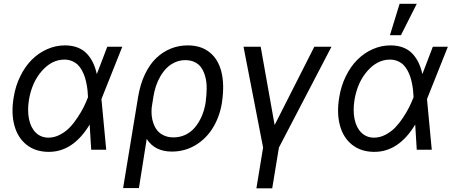

<svg xmlns="http://www.w3.org/2000/svg" viewBox="-20 -793 2404 1017"><path d="M235.8 11.4Q167.3 10.7 120.6 -26.3Q73.9 -63.2 56.1 -128.9Q38.4 -194.6 52.6 -278.4Q62.1 -337.7 87.2 -388.8Q112.2 -440 147.7 -475.9Q183.2 -511.7 228.9 -532.1Q274.5 -552.6 323.9 -552.6Q361.2 -552.6 390.4 -541.4Q419.7 -530.2 439.6 -509.2Q459.5 -488.3 472.3 -461.6Q485.1 -435 492.9 -400.6L548.3 -545.5H627.8L518.5 -271.3L517.4 -267.4L542.6 0H463.1L454.9 -133.2Q366.5 13.1 235.8 11.4ZM446 -278.1V-279.8Q445.3 -296.2 443.9 -311.4Q442.5 -326.7 438.6 -347.3Q434.7 -367.9 429.2 -385.1Q423.7 -402.3 414.1 -419.9Q404.5 -437.5 392 -449.8Q379.6 -462 361.3 -469.6Q343 -477.3 321 -477.3Q255 -477.3 202.2 -417.8Q149.5 -358.3 133.5 -265.6Q124.3 -208.1 133.5 -162.5Q142.8 -116.8 169.7 -90.4Q196.7 -63.9 237.2 -63.9Q268.1 -63.9 297.6 -79.4Q327.1 -94.8 348.7 -117.2Q370.4 -139.6 390.4 -169.9Q410.5 -200.3 422.6 -224.6Q434.7 -248.9 444.6 -274.1Z M632.1 203.1 711.6 -279.8Q722.7 -346.9 747.7 -399.5Q772.7 -452.1 807.5 -485.3Q842.3 -518.5 884.6 -535.5Q926.8 -552.6 974.4 -552.6Q1045.1 -552.6 1090.7 -515.6Q1136.4 -478.7 1152.9 -411.8Q1169.4 -344.8 1156.2 -254.3L1154.8 -244.3Q1142 -170.5 1105.8 -113.1Q1069.6 -55.8 1013.5 -22.9Q957.4 9.9 890.6 9.9Q799.4 9.9 757.1 -57.2L715.9 203.1ZM783.4 -222.7Q781.6 -201 783.6 -180.2Q785.5 -159.4 793.1 -138.3Q800.8 -117.2 813.7 -101.2Q826.7 -85.2 848.7 -75.3Q870.7 -65.3 899.1 -65.3Q933.6 -65.3 963.1 -79.5Q992.5 -93.8 1013.1 -118.8Q1033.7 -143.8 1047.8 -175.6Q1061.8 -207.4 1068.2 -244.3L1069.6 -254.3Q1074.6 -292.3 1074.8 -325.3Q1074.9 -358.3 1067.6 -385.8Q1060.4 -413.4 1047.2 -433.1Q1034.1 -452.8 1012.3 -463.6Q990.4 -474.4 961.6 -474.4Q932.9 -474.4 907.5 -463.1Q882.1 -451.7 863.3 -433.1Q844.5 -414.4 829.7 -389.2Q815 -364 806.1 -337Q797.2 -310 792.6 -281.2Z M1269.9 -545.5H1360.8L1434.7 -130.7L1644.9 -545.5H1735.8L1457.4 -11.4L1421.9 204.5H1338.1L1373.6 -11.4Z M1960.2 11.4Q1891.7 10.7 1845 -26.3Q1798.3 -63.2 1780.5 -128.9Q1762.8 -194.6 1777 -278.4Q1786.6 -337.7 1811.6 -388.8Q1836.6 -440 1872.2 -475.9Q1907.7 -511.7 1953.3 -532.1Q1998.9 -552.6 2048.3 -552.6Q2085.6 -552.6 2114.9 -541.4Q2144.2 -530.2 2164.1 -509.2Q2183.9 -488.3 2196.7 -461.6Q2209.5 -435 2217.3 -400.6L2272.7 -545.5H2352.3L2242.9 -271.3L2241.8 -267.4L2267 0H2187.5L2179.3 -133.2Q2090.9 13.1 1960.2 11.4ZM2170.5 -278.1V-279.8Q2169.7 -296.2 2168.3 -311.4Q2166.9 -326.7 2163 -347.3Q2159.1 -367.9 2153.6 -385.1Q2148.1 -402.3 2138.5 -419.9Q2128.9 -437.5 2116.5 -449.8Q2104 -462 2085.8 -469.6Q2067.5 -477.3 2045.5 -477.3Q1979.4 -477.3 1926.7 -417.8Q1873.9 -358.3 1858 -265.6Q1848.7 -208.1 1858 -162.5Q1867.2 -116.8 1894.2 -90.4Q1921.2 -63.9 1961.6 -63.9Q1992.5 -63.9 2022 -79.4Q2051.5 -94.8 2073.2 -117.2Q2094.8 -139.6 2114.9 -169.9Q2134.9 -200.3 2147 -224.6Q2159.1 -248.9 2169 -274.1ZM2045.5 -606.5 2096.6 -772.7H2187.5L2103.7 -606.5Z"/></svg>

Font: Karasuma Gothic
Style: Italic
Weight: 400
Italic angle: -9.39999°
Designer: Rasmus Andersson / Ryoko Nishizuka
Foundry: Genbu
Version: Version 1.00